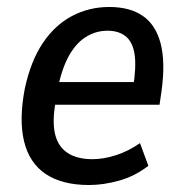

<svg xmlns="http://www.w3.org/2000/svg" viewBox="-20 -521 526 550"><path d="M235 9Q158 9 111 -22.5Q64 -54 49 -116Q34 -178 51 -267Q68 -346 102.5 -397.5Q137 -449 186 -475Q235 -501 293 -501Q352 -501 389 -475.5Q426 -450 440 -397Q454 -344 443 -262L437 -221H122L132 -286H379L361 -268Q371 -330 365.5 -365.5Q360 -401 340 -417Q320 -433 288 -433Q254 -433 225 -414.5Q196 -396 175.5 -357.5Q155 -319 144 -259L140 -233Q129 -175 137.5 -138Q146 -101 173.5 -83Q201 -65 245 -65Q277 -65 312.5 -76.5Q348 -88 381 -111L405 -46Q366 -16 321 -3.5Q276 9 235 9Z"/></svg>

Font: Nunito Sans 10pt Condensed SemiBold
Style: Italic
Weight: 600
Width: 3
Italic angle: -9°
Designer: Vernon Adams
Foundry: Vernon Adams
Version: Version 3.101;gftools[0.9.27]